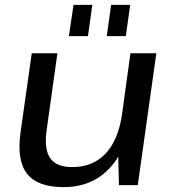

<svg xmlns="http://www.w3.org/2000/svg" viewBox="-20 -758 703 786"><path d="M171 -226Q160 -147 185.5 -110.5Q211 -74 276 -74Q360 -74 412 -129Q463 -183 479 -286L514 -540H620L544 0H467L464 -117Q449 -91 429 -70Q357 8 240 8Q134 8 91 -46.5Q48 -101 64 -216L110 -540H215ZM358 -738 340 -610H262L281 -738ZM513 -738 495 -610H417L435 -738Z"/></svg>

Font: Pathway Extreme 8pt Thin 12pt Medium
Style: Italic
Weight: 500
Italic angle: -8°
Version: Version 1.001;gftools[0.9.26]